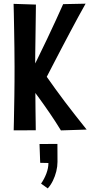

<svg xmlns="http://www.w3.org/2000/svg" viewBox="-20 -725 501 1066"><path d="M318.2 -1Q288.8 -49.2 256.7 -96.1Q224.6 -143 191.7 -188Q158.8 -233 125.8 -275Q155.6 -332.4 184.9 -391.6Q214.2 -450.8 241.2 -507.9Q268.2 -565 291 -614.5Q313.8 -664 330.6 -702L455.2 -704.6Q436.8 -672.2 414.6 -631.3Q392.4 -590.4 368.4 -545.1Q344.4 -499.8 320.9 -455.1Q297.4 -410.4 276.6 -370Q255.8 -329.6 239.6 -298.6Q263.4 -264.8 288.1 -230.5Q312.8 -196.2 339.8 -160.5Q366.8 -124.8 397 -86.4Q427.2 -48 461 -5.6ZM56 -1.2Q56.6 -18.6 57.1 -47.6Q57.6 -76.6 58.3 -113.1Q59 -149.6 59.7 -190.6Q60.4 -231.6 60.6 -273.5Q60.8 -315.4 60.8 -354.2Q60.8 -404.6 60 -458.6Q59.2 -512.6 58.4 -562.3Q57.6 -612 56.8 -649.7Q56 -687.4 55.4 -703.6L179.4 -699.6Q179.4 -686.4 178.9 -657.4Q178.4 -628.4 178 -590.4Q177.6 -552.4 176.9 -510.4Q176.2 -468.4 175.7 -427.8Q175.2 -387.2 175.2 -354Q175.2 -324.8 175.7 -284.8Q176.2 -244.8 176.4 -201.1Q176.6 -157.4 177.1 -117.3Q177.6 -77.2 178.1 -46.4Q178.6 -15.6 178.6 -1.8ZM245.2 321 208 294.4Q226 268.8 237.4 238.6Q248.8 208.4 248.8 180L203.2 179L199.4 74.6L298.8 74Q299 99 299 123.9Q299 148.8 299.2 173.8Q299.2 199.2 292.5 226.4Q285.8 253.6 273.7 278.3Q261.6 303 245.2 321Z"/></svg>

Font: Truculenta
Style: Regular
Weight: 400
Designer: Ivan Castro, Eva Sanz & Omnibus-Type Team
Foundry: Omnibus-Type
Version: Version 1.002